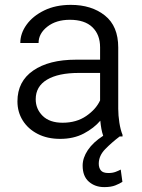

<svg xmlns="http://www.w3.org/2000/svg" viewBox="-20 -558 580 785"><path d="M480.5 185.5Q469.2 192.9 451.4 200Q433.6 207 406.2 207Q368.7 207 343.3 184.8Q317.9 162.6 317.9 119.1Q317.9 87.4 339.1 55.7Q360.4 23.9 401.9 -2.9Q397.5 -15.1 394.5 -31.2Q391.6 -47.4 390.1 -64.5Q364.3 -34.2 322.8 -12.2Q281.2 9.8 226.1 9.8Q173.3 9.8 134 -10.5Q94.7 -30.8 73 -65.4Q51.3 -100.1 51.3 -143.6Q51.3 -225.1 115.7 -269.5Q180.2 -314 290.5 -314H389.2V-364.7Q389.2 -416.5 357.7 -446.8Q326.2 -477.1 265.6 -477.1Q209.5 -477.1 173.6 -449Q137.7 -420.9 137.7 -382.3H63Q63 -421.4 88.6 -457Q114.3 -492.7 160.9 -515.4Q207.5 -538.1 269.5 -538.1Q354.5 -538.1 408.9 -494.6Q463.4 -451.2 463.4 -363.8V-113.3Q463.4 -86.4 468 -56.6Q472.7 -26.9 481 -6.8V0H469.2Q437 24.4 410.4 51.5Q383.8 78.6 383.8 111.3Q383.8 127.9 392.3 138.7Q400.9 149.4 423.3 149.4Q440.4 149.4 453.1 144.5Q465.8 139.6 473.6 135.3ZM235.8 -56.2Q292.5 -56.2 332.5 -83.7Q372.6 -111.3 389.2 -147.5V-259.8H301.8Q218.3 -259.8 172.1 -232.2Q126 -204.6 126 -152.3Q126 -112.3 154.5 -84.2Q183.1 -56.2 235.8 -56.2Z"/></svg>

Font: Vazirmatn UI Light
Style: Regular
Weight: 300
Designer: Saber Rastikerdar
Foundry: Saber Rastikerdar
Version: Version 33.003